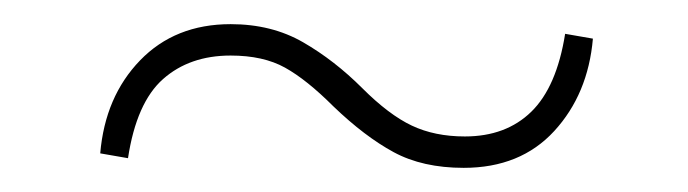

<svg xmlns="http://www.w3.org/2000/svg" viewBox="-20 -424 570 159"><path d="M280 -351Q302 -329 321 -320Q340 -311 365 -311Q399 -311 420 -331.5Q441 -352 448 -396L471 -392Q467 -346 439 -315.5Q411 -285 364 -285Q330 -285 306 -298Q282 -311 256 -336Q234 -358 216 -368Q198 -378 171 -378Q137 -378 115 -358.5Q93 -339 86 -293L63 -297Q67 -344 96 -374Q125 -404 171 -404Q205 -404 231 -389Q257 -374 280 -351Z"/></svg>

Font: Source Serif Pro ExtraLight
Style: Regular
Weight: 200
Designer: Frank Grießhammer
Foundry: Adobe Systems Incorporated
Version: Version 3.001;hotconv 1.0.111;makeotfexe 2.5.65597